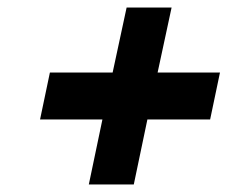

<svg xmlns="http://www.w3.org/2000/svg" viewBox="-20 -611 640 508"><path d="M215 -123 251 -295H86L112 -419H278L315 -591H434L397 -419H562L536 -295H370L334 -123Z"/></svg>

Font: Red Hat Text
Style: Bold Italic
Weight: 700
Italic angle: -12°
Designer: Pentagram, MCKL
Foundry: Pentagram, MCKL
Version: Version 1.023; ttfautohint (v1.8.3)